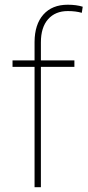

<svg xmlns="http://www.w3.org/2000/svg" viewBox="-20 -780 365 800"><path d="M124 0V-501.5H32.2V-528.3H124V-605.5Q124.5 -678.7 160.9 -719.5Q197.3 -760.3 262.2 -760.3Q298.3 -760.3 324.7 -752L320.8 -726.6Q295.4 -733.9 262.7 -733.9Q210.4 -733.9 180.4 -700Q150.4 -666 150.4 -603.5V-528.3H290V-501.5H150.4V0Z"/></svg>

Font: Roboto Thin
Style: Regular
Weight: 250
Designer: Google
Version: Version 2.134; 2016